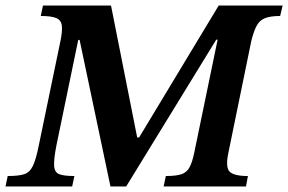

<svg xmlns="http://www.w3.org/2000/svg" viewBox="-46 -677 1046 697"><path d="M216 0H-26L-18 -38Q21 -38 41.5 -44.5Q62 -51 73.5 -75Q85 -99 95 -150L173 -526Q181 -564 178.5 -584Q176 -604 158 -611.5Q140 -619 102 -619L110 -657H357L452 -178H459L748 -657H980L971 -619Q937 -619 917 -611.5Q897 -604 886 -584Q875 -564 866 -527L783 -122Q772 -70 787.5 -54Q803 -38 854 -38L847 0H548L556 -38Q593 -38 612.5 -44.5Q632 -51 642 -69.5Q652 -88 659 -122L744 -533H739L412 0H355L243 -532H238L159 -150Q149 -99 150.5 -75Q152 -51 169.5 -44.5Q187 -38 224 -38Z"/></svg>

Font: STIX Two Text SemiBold
Style: Italic
Weight: 600
Italic angle: -12°
Designer: Ross Mills, John Hudson & Paul Hanslow, Tiro Typeworks Ltd; with prior portions MicroPress Inc. and Coen Hoffman, Elsevi
Foundry: Tiro Typeworks Ltd
Version: Version 2.13 b171